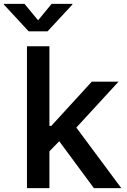

<svg xmlns="http://www.w3.org/2000/svg" viewBox="-68 -965 651 985"><path d="M176.3 -179.2V-319.3H195.3L402.8 -545.9H540L295.4 -279.8H273.9ZM70.3 0V-727.5H185.5V0ZM413.6 0 225.6 -254.4 304.7 -335.9 554.2 0ZM57.6 -945.3 127.4 -860.8 196.8 -945.3H303.2V-941.4L175.8 -804.2H79.1L-47.9 -941.4V-945.3Z"/></svg>

Font: Inter
Style: 540
Weight: 540
Designer: Rasmus Andersson
Foundry: rsms
Version: Version 4.001;git-66647c0bb